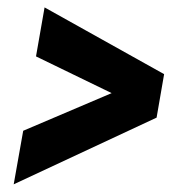

<svg xmlns="http://www.w3.org/2000/svg" viewBox="-20 -555 485 513"><path d="M278.3 -306.2 76.2 -404.3 99.1 -535.2 418.5 -356.9 398.4 -240.7 16.6 -62.5 42 -205.6Z"/></svg>

Font: TypoPRO Roboto
Style: Bold Italic
Weight: 700
Italic angle: -12°
Designer: Google
Version: Version 2.136; 2016